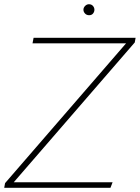

<svg xmlns="http://www.w3.org/2000/svg" viewBox="-21 -889 662 909"><path d="M-1 0 3 -22 576 -684H133L138 -710H621L617 -688L44 -26H512L502 0ZM401 -817Q389 -817 381.5 -825Q374 -833 374 -843Q374 -853 382 -861Q390 -869 400 -869Q412 -869 419 -861Q426 -853 426 -843Q426 -833 419.5 -825Q413 -817 401 -817Z"/></svg>

Font: Livvic Thin
Style: Italic
Weight: 250
Italic angle: -10°
Designer: Jacques Le Bailly, Baron von Fonthausen
Version: Version 1.001; ttfautohint (v1.8.2)